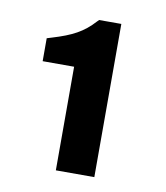

<svg xmlns="http://www.w3.org/2000/svg" viewBox="-57 -872 442 511"><g transform="rotate(10 164.5 -616.0)"><path d="M171 -823 166 -818C137 -786 108 -771 55 -755L42 -751V-689H127V-409H231V-823Z"/></g></svg>

Font: Be Vietnam Pro SemiBold
Style: Regular
Weight: 600
Designer: Lam Bao, Tony Le, Vietanh Nguyen
Foundry: Yellow Type Foundry
Version: Version 1.002